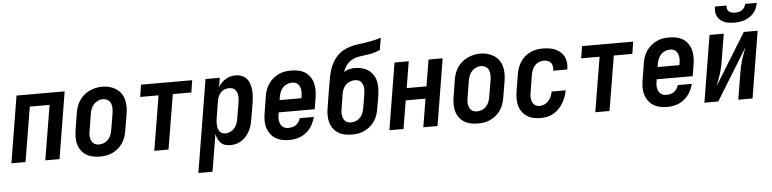

<svg xmlns="http://www.w3.org/2000/svg" viewBox="-52 -1031 6104 1518"><g transform="rotate(-5 3000.0 -272.5)"><path d="M3 0 90 -530H472L385 0H272L344 -434H187L115 0Z M705 8Q675 8 647 2Q619 -4 595.5 -19Q572 -34 556 -57Q540 -80 533 -107Q526 -134 526.5 -163.5Q527 -193 532 -222L553 -352Q557 -378 565.5 -402.5Q574 -427 589 -449.5Q604 -472 625 -490Q646 -508 670.5 -519Q695 -530 720 -535.5Q745 -541 771 -541Q801 -541 828.5 -533.5Q856 -526 879.5 -511Q903 -496 919 -473Q935 -450 942 -423Q949 -396 949 -366.5Q949 -337 944 -308L922 -178Q918 -152 909.5 -127.5Q901 -103 886 -80.5Q871 -58 850 -40.5Q829 -23 805 -11.5Q781 0 755.5 4Q730 8 705 8ZM707 -88Q727 -88 746.5 -96Q766 -104 780 -119.5Q794 -135 801.5 -154.5Q809 -174 812 -193L834 -323Q837 -344 837 -365Q837 -386 829.5 -404Q822 -422 804.5 -432Q787 -442 766 -442Q747 -442 728 -433.5Q709 -425 695 -409.5Q681 -394 673.5 -375Q666 -356 663 -337L642 -207Q639 -193 638 -179Q637 -165 639 -152Q641 -139 645.5 -127Q650 -115 659 -105.5Q668 -96 680.5 -92Q693 -88 707 -88Z M1137 0 1209 -434H1063L1078 -530H1484L1469 -434H1322L1250 0Z M1469 205 1590 -530H1703L1691 -458Q1702 -476 1717.5 -491.5Q1733 -507 1751.5 -518Q1770 -529 1790 -533.5Q1810 -538 1831 -538Q1856 -538 1879.5 -528.5Q1903 -519 1918 -500.5Q1933 -482 1940 -458.5Q1947 -435 1949.5 -410Q1952 -385 1950 -359Q1948 -333 1944 -308L1922 -178Q1918 -155 1911.5 -132.5Q1905 -110 1893.5 -88.5Q1882 -67 1866 -48.5Q1850 -30 1829.5 -17Q1809 -4 1786 2Q1763 8 1740 8Q1718 8 1698 1.5Q1678 -5 1664.5 -19Q1651 -33 1642.5 -51.5Q1634 -70 1630 -90L1581 205ZM1708 -88Q1728 -88 1747 -96.5Q1766 -105 1780 -120.5Q1794 -136 1801.5 -155Q1809 -174 1812 -193L1834 -323Q1836 -337 1837 -350.5Q1838 -364 1836 -377.5Q1834 -391 1829.5 -403Q1825 -415 1816.5 -424.5Q1808 -434 1795 -438Q1782 -442 1769 -442Q1751 -442 1733.5 -435.5Q1716 -429 1703 -415Q1690 -401 1683 -384Q1676 -367 1673 -350L1652 -220Q1649 -205 1648 -191Q1647 -177 1647.5 -163Q1648 -149 1651.5 -135.5Q1655 -122 1662 -111Q1669 -100 1681.5 -94Q1694 -88 1708 -88Z M2209 8Q2179 8 2150.5 2Q2122 -4 2098.5 -18.5Q2075 -33 2058.5 -56Q2042 -79 2034 -106Q2026 -133 2026.5 -163Q2027 -193 2032 -222L2053 -352Q2057 -378 2065.5 -402.5Q2074 -427 2089 -449.5Q2104 -472 2125 -489.5Q2146 -507 2170 -518.5Q2194 -530 2219.5 -534Q2245 -538 2270 -538Q2300 -538 2328.5 -532Q2357 -526 2380 -511Q2403 -496 2419 -473Q2435 -450 2442 -423Q2449 -396 2449 -366.5Q2449 -337 2444 -308L2429 -217H2143L2142 -207Q2139 -193 2138 -179Q2137 -165 2139 -151.5Q2141 -138 2146.5 -126Q2152 -114 2161 -105Q2170 -96 2182.5 -92Q2195 -88 2209 -88Q2225 -88 2240.5 -91.5Q2256 -95 2269.5 -104.5Q2283 -114 2292 -127.5Q2301 -141 2305 -157H2417Q2408 -122 2389.5 -90Q2371 -58 2342 -35Q2313 -12 2278.5 -2Q2244 8 2209 8ZM2159 -313H2332L2334 -323Q2336 -337 2337 -351Q2338 -365 2336 -378Q2334 -391 2329.5 -403Q2325 -415 2316 -424.5Q2307 -434 2294.5 -438Q2282 -442 2268 -442Q2249 -442 2229 -434Q2209 -426 2195 -410.5Q2181 -395 2173.5 -375.5Q2166 -356 2163 -337Z M2705 8Q2675 8 2647 2Q2619 -4 2595.5 -19Q2572 -34 2556 -57Q2540 -80 2533 -107Q2526 -134 2526.5 -163.5Q2527 -193 2532 -222L2549 -328Q2550 -334 2551 -340Q2552 -346 2553 -352L2556 -368Q2557 -374 2558 -380Q2559 -386 2560 -392Q2565 -422 2570.5 -452.5Q2576 -483 2585 -512.5Q2594 -542 2609 -570.5Q2624 -599 2646.5 -622.5Q2669 -646 2697.5 -662Q2726 -678 2756.5 -686.5Q2787 -695 2817.5 -698.5Q2848 -702 2878.5 -707Q2909 -712 2939.5 -718.5Q2970 -725 2999 -735L2983 -639Q2963 -630 2942 -623.5Q2921 -617 2899.5 -613Q2878 -609 2856.5 -607Q2835 -605 2813.5 -601Q2792 -597 2771 -588Q2750 -579 2733 -564Q2716 -549 2704.5 -529Q2693 -509 2686 -488Q2705 -503 2728 -508.5Q2751 -514 2773 -514Q2801 -514 2829 -507Q2857 -500 2879 -485Q2901 -470 2916.5 -447Q2932 -424 2938.5 -397.5Q2945 -371 2944.5 -341.5Q2944 -312 2940 -284L2922 -178Q2918 -152 2909.5 -127.5Q2901 -103 2886 -80.5Q2871 -58 2850 -40.5Q2829 -23 2805 -11.5Q2781 0 2755.5 4Q2730 8 2705 8ZM2707 -88Q2727 -88 2746.5 -96Q2766 -104 2780 -119.5Q2794 -135 2801.5 -154.5Q2809 -174 2812 -193L2830 -299Q2832 -313 2833 -326.5Q2834 -340 2832.5 -353.5Q2831 -367 2826 -379Q2821 -391 2812.5 -400.5Q2804 -410 2791.5 -414Q2779 -418 2765 -418Q2746 -418 2727 -411Q2708 -404 2693.5 -390Q2679 -376 2671 -357.5Q2663 -339 2660 -321L2642 -207Q2639 -193 2638 -179Q2637 -165 2639 -152Q2641 -139 2645.5 -127Q2650 -115 2659 -105.5Q2668 -96 2680.5 -92Q2693 -88 2707 -88Z M3003 0 3090 -530H3203L3168 -320H3325L3360 -530H3472L3385 0H3272L3309 -224H3152L3115 0Z M3705 8Q3675 8 3647 2Q3619 -4 3595.5 -19Q3572 -34 3556 -57Q3540 -80 3533 -107Q3526 -134 3526.5 -163.5Q3527 -193 3532 -222L3553 -352Q3557 -378 3565.5 -402.5Q3574 -427 3589 -449.5Q3604 -472 3625 -490Q3646 -508 3670.5 -519Q3695 -530 3720 -535.5Q3745 -541 3771 -541Q3801 -541 3828.5 -533.5Q3856 -526 3879.5 -511Q3903 -496 3919 -473Q3935 -450 3942 -423Q3949 -396 3949 -366.5Q3949 -337 3944 -308L3922 -178Q3918 -152 3909.5 -127.5Q3901 -103 3886 -80.5Q3871 -58 3850 -40.5Q3829 -23 3805 -11.5Q3781 0 3755.5 4Q3730 8 3705 8ZM3707 -88Q3727 -88 3746.5 -96Q3766 -104 3780 -119.5Q3794 -135 3801.5 -154.5Q3809 -174 3812 -193L3834 -323Q3837 -344 3837 -365Q3837 -386 3829.5 -404Q3822 -422 3804.5 -432Q3787 -442 3766 -442Q3747 -442 3728 -433.5Q3709 -425 3695 -409.5Q3681 -394 3673.5 -375Q3666 -356 3663 -337L3642 -207Q3639 -193 3638 -179Q3637 -165 3639 -152Q3641 -139 3645.5 -127Q3650 -115 3659 -105.5Q3668 -96 3680.5 -92Q3693 -88 3707 -88Z M4204 8Q4174 8 4146 2Q4118 -4 4095 -19Q4072 -34 4056 -57Q4040 -80 4033 -107Q4026 -134 4026.5 -163.5Q4027 -193 4032 -222L4053 -352Q4057 -377 4065.5 -401.5Q4074 -426 4088.5 -448.5Q4103 -471 4123 -488.5Q4143 -506 4167 -517.5Q4191 -529 4216 -533.5Q4241 -538 4266 -538Q4292 -538 4317 -534.5Q4342 -531 4364 -521.5Q4386 -512 4404.5 -496.5Q4423 -481 4434 -460Q4445 -439 4448 -414Q4451 -389 4447 -363Q4447 -361 4446.5 -359.5Q4446 -358 4446 -356H4334Q4334 -357 4334.5 -357.5Q4335 -358 4335 -359Q4337 -375 4334.5 -391.5Q4332 -408 4322.5 -419.5Q4313 -431 4298 -436.5Q4283 -442 4266 -442Q4247 -442 4227.5 -434Q4208 -426 4194.5 -410Q4181 -394 4173.5 -375Q4166 -356 4163 -337L4142 -207Q4139 -193 4138 -179.5Q4137 -166 4138.5 -153Q4140 -140 4144.5 -128Q4149 -116 4157.5 -106.5Q4166 -97 4178 -92.5Q4190 -88 4204 -88Q4223 -88 4242 -96.5Q4261 -105 4274.5 -120.5Q4288 -136 4296 -154.5Q4304 -173 4307 -193H4419Q4414 -167 4405 -142Q4396 -117 4382 -93.5Q4368 -70 4348.5 -50Q4329 -30 4305.5 -16.5Q4282 -3 4255.5 2.5Q4229 8 4204 8Z M4637 0 4709 -434H4563L4578 -530H4984L4969 -434H4822L4750 0Z M5209 8Q5179 8 5150.5 2Q5122 -4 5098.5 -18.5Q5075 -33 5058.5 -56Q5042 -79 5034 -106Q5026 -133 5026.5 -163Q5027 -193 5032 -222L5053 -352Q5057 -378 5065.5 -402.5Q5074 -427 5089 -449.5Q5104 -472 5125 -489.5Q5146 -507 5170 -518.5Q5194 -530 5219.5 -534Q5245 -538 5270 -538Q5300 -538 5328.5 -532Q5357 -526 5380 -511Q5403 -496 5419 -473Q5435 -450 5442 -423Q5449 -396 5449 -366.5Q5449 -337 5444 -308L5429 -217H5143L5142 -207Q5139 -193 5138 -179Q5137 -165 5139 -151.5Q5141 -138 5146.5 -126Q5152 -114 5161 -105Q5170 -96 5182.5 -92Q5195 -88 5209 -88Q5225 -88 5240.5 -91.5Q5256 -95 5269.5 -104.5Q5283 -114 5292 -127.5Q5301 -141 5305 -157H5417Q5408 -122 5389.5 -90Q5371 -58 5342 -35Q5313 -12 5278.5 -2Q5244 8 5209 8ZM5159 -313H5332L5334 -323Q5336 -337 5337 -351Q5338 -365 5336 -378Q5334 -391 5329.5 -403Q5325 -415 5316 -424.5Q5307 -434 5294.5 -438Q5282 -442 5268 -442Q5249 -442 5229 -434Q5209 -426 5195 -410.5Q5181 -395 5173.5 -375.5Q5166 -356 5163 -337Z M5503 0 5590 -530H5703L5668 -318Q5664 -293 5658.5 -268Q5653 -243 5645.5 -218.5Q5638 -194 5628.5 -169.5Q5619 -145 5610 -121L5862 -530H5972L5885 0H5772L5807 -212Q5811 -237 5816.5 -262Q5822 -287 5829.5 -311.5Q5837 -336 5846.5 -360.5Q5856 -385 5865 -409L5613 0ZM5795 -610Q5774 -610 5754 -612.5Q5734 -615 5716 -622.5Q5698 -630 5683.5 -642.5Q5669 -655 5660 -672Q5651 -689 5650 -709.5Q5649 -730 5652 -750H5744Q5742 -737 5745 -724Q5748 -711 5758 -702.5Q5768 -694 5781 -691Q5794 -688 5808 -688Q5822 -688 5836 -691Q5850 -694 5862 -702.5Q5874 -711 5882 -723.5Q5890 -736 5892 -750H5984Q5980 -729 5972 -709Q5964 -689 5950 -672Q5936 -655 5917 -642.5Q5898 -630 5877.5 -622.5Q5857 -615 5836 -612.5Q5815 -610 5795 -610Z"/></g></svg>

Font: Iosevka Curly Oblique
Style: Bold
Weight: 700
Italic angle: -9°
Monospace: yes
Designer: Belleve Invis
Foundry: Belleve Invis
Version: Version 11.1.0; ttfautohint (v1.8.3)